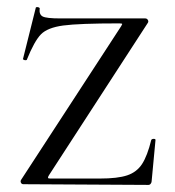

<svg xmlns="http://www.w3.org/2000/svg" viewBox="-20 -520 493 542"><path d="M325 -452Q325 -454 317 -454Q203 -454 158.5 -448Q114 -442 95.5 -423Q77 -404 56 -352Q56 -350 52 -350Q49 -350 46.5 -351.5Q44 -353 45 -354L81 -498Q81 -500 85 -500Q88 -500 90.5 -498.5Q93 -497 92 -496Q90 -479 100.5 -473.5Q111 -468 150 -468H390Q395 -468 397.5 -463.5Q400 -459 397 -455L118 -25Q115 -20 115.5 -18Q116 -16 122 -16H262Q312 -16 339 -25Q366 -34 381 -57Q396 -80 407 -125Q409 -128 414 -128Q419 -128 419 -125L408 -8Q408 -5 405.5 -1.5Q403 2 399 2L46 0Q41 0 39 -4.5Q37 -9 40 -13L322 -446Z"/></svg>

Font: Cormorant Unicase
Style: Regular
Weight: 400
Designer: Christian Thalmann (Catharsis Fonts)
Foundry: Catharsis Fonts
Version: Version 4.000